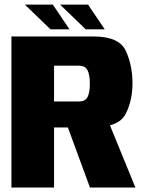

<svg xmlns="http://www.w3.org/2000/svg" viewBox="-20 -838 648 858"><path d="M31 0H221.5V-268.5H392Q510 -268.5 541 -328Q572 -387.5 572 -466Q572 -545.5 542.5 -610.2Q513 -675 398 -675H31ZM382 0H585L454 -320.5L267.5 -311.5ZM221.5 -384.5V-544.5H331.5Q361 -544.5 371.2 -524Q381.5 -503.5 381.5 -464Q381.5 -425 371.5 -404.8Q361.5 -384.5 331.5 -384.5ZM363 -707H448L373.5 -817.5H248.5ZM205.5 -707H290.5L216 -817.5H91Z"/></svg>

Font: Anybody SemiCondensed ExtraBold
Style: Regular
Weight: 800
Width: 4
Version: Version 1.113;gftools[0.9.25]